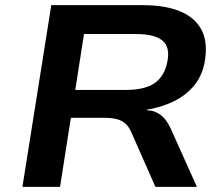

<svg xmlns="http://www.w3.org/2000/svg" viewBox="-20 -725 863 745"><path d="M67 0 179 -705H534Q624 -705 682.5 -679.5Q741 -654 764.5 -604Q788 -554 773 -478Q762 -427 731.5 -391Q701 -355 654.5 -332Q608 -309 548 -299L552 -297L570 -295Q592 -289 609 -274.5Q626 -260 642 -227L744 0H583L489 -213Q479 -235 465.5 -246.5Q452 -258 432 -263Q412 -268 380 -268H255L213 0ZM272 -376H467Q542 -376 580 -402.5Q618 -429 629 -484Q641 -541 611 -567Q581 -593 506 -593H306Z"/></svg>

Font: Nunito Sans 7pt SemiExpanded
Style: Bold Italic
Weight: 700
Width: 6
Italic angle: -9°
Designer: Vernon Adams
Foundry: Vernon Adams
Version: Version 3.101;gftools[0.9.27]